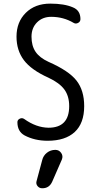

<svg xmlns="http://www.w3.org/2000/svg" viewBox="-20 -760 540 1050"><path d="M282.2 59.6H283.2Q302.7 59.6 314.5 76.2Q326.2 92.8 318.4 112.3L265.6 233.4Q249 270.5 210 269.5Q195.3 269.5 185.5 257.8Q175.8 246.1 179.7 231.4L210.9 115.2Q216.8 90.8 236.8 75.2Q256.8 59.6 282.2 59.6ZM245.1 -335Q151.4 -377 110.8 -430.7Q70.3 -484.4 70.3 -559.6Q70.3 -639.6 121.1 -689.9Q171.9 -740.2 254.9 -740.2Q332 -740.2 378.9 -719.7Q419.9 -703.1 419.9 -655.3Q419.9 -641.6 407.2 -634.8Q394.5 -627.9 382.8 -634.8Q327.1 -668 259.8 -668Q212.9 -668 182.6 -637.7Q152.3 -607.4 152.3 -559.6Q152.3 -509.8 174.3 -477.1Q196.3 -444.3 245.1 -421.9Q356.4 -373 398.4 -319.3Q440.4 -265.6 440.4 -179.7Q440.4 -85.9 388.7 -38.1Q336.9 9.8 240.2 9.8Q169.9 9.8 114.3 -19.5Q75.2 -41 75.2 -91.8Q75.2 -104.5 87.9 -110.8Q100.6 -117.2 112.3 -109.4Q177.7 -62.5 245.1 -61.5Q358.4 -61.5 358.4 -179.7Q358.4 -234.4 332 -270.5Q305.7 -306.6 245.1 -335Z"/></svg>

Font: Rounded Mgen+ 2m regular
Style: Regular
Weight: 400
Designer: [Source Han Sans]
Ryoko NISHIZUKA  (kana & ideographs); Paul D. Hunt (Latin, Greek & Cyrillic); Wenlong ZHANG  (bopomofo
Version: Version 1.059.20150602